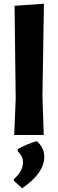

<svg xmlns="http://www.w3.org/2000/svg" viewBox="-20 -722 311 1027"><path d="M215 -702 207 -207 214 0H56L64 -192L58 -691ZM177 33Q217 69 217 116Q217 203 99 285L55 246L54 236Q103 194 103 146Q103 114 75 87V76Q123 48 177 33Z"/></svg>

Font: Alegreya Sans SC ExtraBold
Style: Regular
Weight: 800
Designer: Juan Pablo del Peral
Foundry: Huerta Tipografica
Version: Version 2.007